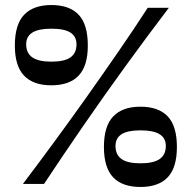

<svg xmlns="http://www.w3.org/2000/svg" viewBox="-20 -731 762 763"><path d="M184 -392Q112 -392 75.5 -430.5Q39 -469 39 -550Q39 -634 76 -672.5Q113 -711 184 -711Q256 -711 292.5 -672.5Q329 -634 329 -550Q329 -469 292.5 -430.5Q256 -392 184 -392ZM184 -486Q236 -486 260 -503Q284 -520 284 -555Q284 -586 260 -601.5Q236 -617 184 -617Q133 -617 108.5 -601.5Q84 -586 84 -555Q84 -520 108.5 -503Q133 -486 184 -486ZM71 0Q133 -82 198 -170.5Q263 -259 327.5 -350Q392 -441 453 -529.5Q514 -618 567 -700H651Q568 -591 480.5 -470.5Q393 -350 310 -229.5Q227 -109 155 0ZM538 12Q466 12 429.5 -26.5Q393 -65 393 -147Q393 -230 430 -268.5Q467 -307 538 -307Q610 -307 646.5 -268.5Q683 -230 683 -147Q683 -65 646.5 -26.5Q610 12 538 12ZM538 -82Q590 -82 614.5 -99Q639 -116 639 -151Q639 -182 614.5 -197.5Q590 -213 538 -213Q487 -213 463 -197.5Q439 -182 439 -151Q439 -116 463 -99Q487 -82 538 -82Z"/></svg>

Font: Ojuju
Style: Bold
Weight: 700
Designer: Chisaokwu Joboson, Mirko Velimirovic
Foundry: Udi Foundry
Version: Version 1.000